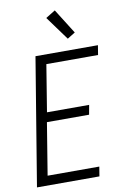

<svg xmlns="http://www.w3.org/2000/svg" viewBox="-104 -1031 708 1090"><g transform="rotate(-10 250.0 -486.0)"><path d="M18 0 139 -735H499L490 -680H192L148 -410H391L381 -355H138L89 -55H387L378 0ZM337 -801 237 -938 292 -972 382 -829Z"/></g></svg>

Font: Iosevka SS18 Light
Style: Italic
Weight: 300
Italic angle: -9°
Monospace: yes
Designer: Belleve Invis
Foundry: Belleve Invis
Version: Version 25.1.1; ttfautohint (v1.8.4)